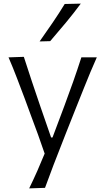

<svg xmlns="http://www.w3.org/2000/svg" viewBox="-20 -832 578 1055"><path d="M140.3 203.1 227.3 200.2Q247.7 144.2 274 74.9Q300.3 5.6 339.7 -93.5L397.4 -238.9Q423.5 -303.9 442 -350.3Q460.5 -396.7 476.8 -435.7Q493.2 -474.6 511.9 -516.8H427.1Q405.5 -449.7 382.2 -383.5Q358.9 -317.2 333.4 -249.3L268.6 -76.8H260.7L201.1 -249Q177.4 -318.5 155.2 -384.6Q133.1 -450.6 111 -519.7L26.9 -516.8Q50.9 -461.3 73.1 -403.1Q95.4 -345 116.4 -289L150.8 -195.3Q169.5 -145.7 188.8 -92.7Q208 -39.7 225.4 11.9Q206 59.7 184.8 107.6Q163.6 155.5 140.3 203.1ZM197.6 -604.3 255.8 -605.9Q299.8 -656.9 342.3 -708Q384.8 -759.2 423.9 -812.1L335.6 -810.1Q304 -758.4 269.1 -707.2Q234.3 -656.1 197.6 -604.3Z"/></svg>

Font: Pinar-VF
Style: Regular
Weight: 300
Designer: Amin Abedi
Version: Version 3.0